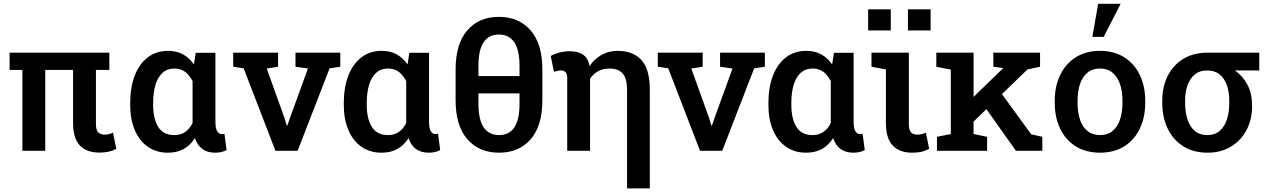

<svg xmlns="http://www.w3.org/2000/svg" viewBox="-20 -812 6843 1034"><path d="M516.1 9.8Q446.3 9.8 409.9 -28.8Q373.5 -67.4 373.5 -149.4V-435.5H223.6V0H100.6V-435.5H31.7V-528.3H568.8V-435.5H496.6V-146Q496.6 -112.3 508.5 -99.6Q520.5 -86.9 543.9 -86.9Q555.7 -86.9 566.9 -89.6Q578.1 -92.3 588.4 -97.7L606.4 -10.7Q584.5 1 562.7 5.4Q541 9.8 516.1 9.8Z M884.3 10.3Q821.3 10.3 775.6 -22Q730 -54.2 705.6 -112.1Q681.2 -169.9 681.2 -247.1V-257.3Q681.2 -341.8 705.6 -404.8Q730 -467.8 775.6 -502.9Q821.3 -538.1 884.8 -538.1Q931.6 -538.1 966.1 -519Q1000.5 -500 1024.4 -464.8L1034.2 -527.8H1140.1V-158.2Q1140.1 -120.1 1149.7 -105Q1159.2 -89.8 1175.8 -89.8Q1179.2 -89.8 1182.6 -90.3Q1186 -90.8 1188.5 -92.3L1200.2 -3.9Q1184.6 4.4 1169.7 7.3Q1154.8 10.3 1138.2 10.3Q1098.1 10.3 1070.6 -9Q1043 -28.3 1029.8 -68.4Q1005.4 -29.8 969.7 -9.8Q934.1 10.3 884.3 10.3ZM918.9 -84.5Q953.1 -84.5 977.3 -101.3Q1001.5 -118.2 1017.1 -149.4V-375.5Q1006.3 -396.5 992.2 -411.6Q978 -426.8 960 -434.8Q941.9 -442.9 919.9 -442.9Q880.4 -442.9 854.7 -419.2Q829.1 -395.5 816.9 -354Q804.7 -312.5 804.7 -257.3V-247.1Q804.7 -172.9 832 -128.7Q859.4 -84.5 918.9 -84.5Z M1463.4 0 1292 -444.3 1235.8 -452.6V-528.3H1477.5V-452.6L1416.5 -442.9L1511.7 -177.7L1524.4 -135.7H1527.3L1542 -177.7L1638.2 -442.9L1571.3 -452.6V-528.3H1812.5V-452.6L1754.9 -443.8L1583 0Z M2034.7 10.3Q1971.7 10.3 1926 -22Q1880.4 -54.2 1856 -112.1Q1831.5 -169.9 1831.5 -247.1V-257.3Q1831.5 -341.8 1856 -404.8Q1880.4 -467.8 1926 -502.9Q1971.7 -538.1 2035.2 -538.1Q2082 -538.1 2116.5 -519Q2150.9 -500 2174.8 -464.8L2184.6 -527.8H2290.5V-158.2Q2290.5 -120.1 2300 -105Q2309.6 -89.8 2326.2 -89.8Q2329.6 -89.8 2333 -90.3Q2336.4 -90.8 2338.9 -92.3L2350.6 -3.9Q2335 4.4 2320.1 7.3Q2305.2 10.3 2288.6 10.3Q2248.5 10.3 2220.9 -9Q2193.4 -28.3 2180.2 -68.4Q2155.8 -29.8 2120.1 -9.8Q2084.5 10.3 2034.7 10.3ZM2069.3 -84.5Q2103.5 -84.5 2127.7 -101.3Q2151.9 -118.2 2167.5 -149.4V-375.5Q2156.7 -396.5 2142.6 -411.6Q2128.4 -426.8 2110.4 -434.8Q2092.3 -442.9 2070.3 -442.9Q2030.8 -442.9 2005.1 -419.2Q1979.5 -395.5 1967.3 -354Q1955.1 -312.5 1955.1 -257.3V-247.1Q1955.1 -172.9 1982.4 -128.7Q2009.8 -84.5 2069.3 -84.5Z M2667.5 10.3Q2560.1 10.3 2496.8 -62.3Q2433.6 -134.8 2433.6 -272.9V-437.5Q2433.6 -575.2 2496.3 -648.2Q2559.1 -721.2 2666.5 -721.2Q2774.4 -721.2 2837.6 -648.2Q2900.9 -575.2 2900.9 -437.5V-272.9Q2900.9 -134.8 2838.1 -62.3Q2775.4 10.3 2667.5 10.3ZM2667.5 -84.5Q2721.7 -84.5 2749.8 -125.7Q2777.8 -167 2777.8 -253.9V-309.1H2556.6V-253.9Q2556.6 -167.5 2585 -126Q2613.3 -84.5 2667.5 -84.5ZM2556.6 -402.3H2777.8V-457.5Q2777.8 -543.5 2749.3 -584.7Q2720.7 -626 2666.5 -626Q2612.8 -626 2584.7 -584.7Q2556.6 -543.5 2556.6 -457.5Z M3356.9 202.6V-326.7Q3356.9 -389.2 3333.5 -416Q3310.1 -442.9 3262.7 -442.9Q3227.5 -442.9 3201.2 -428.5Q3174.8 -414.1 3157.7 -388.2V0H3034.7V-389.2Q3034.7 -413.6 3025.9 -423.1Q3017.1 -432.6 3000 -432.6Q2990.7 -432.6 2981.9 -430.4Q2973.1 -428.2 2963.4 -425.3L2945.8 -510.3Q2965.3 -522 2993.2 -529.1Q3021 -536.1 3049.3 -536.1Q3091.8 -536.1 3118.4 -518.8Q3145 -501.5 3152.3 -467.8Q3153.3 -464.8 3153.8 -461.4Q3154.3 -458 3154.8 -455.6Q3181.2 -495.1 3220 -516.6Q3258.8 -538.1 3306.6 -538.1Q3389.2 -538.1 3434.3 -488.8Q3479.5 -439.5 3479.5 -328.1V202.6Z M3750 0 3578.6 -444.3 3522.5 -452.6V-528.3H3764.2V-452.6L3703.1 -442.9L3798.3 -177.7L3811 -135.7H3814L3828.6 -177.7L3924.8 -442.9L3857.9 -452.6V-528.3H4099.1V-452.6L4041.5 -443.8L3869.6 0Z M4321.3 10.3Q4258.3 10.3 4212.6 -22Q4167 -54.2 4142.6 -112.1Q4118.2 -169.9 4118.2 -247.1V-257.3Q4118.2 -341.8 4142.6 -404.8Q4167 -467.8 4212.6 -502.9Q4258.3 -538.1 4321.8 -538.1Q4368.7 -538.1 4403.1 -519Q4437.5 -500 4461.4 -464.8L4471.2 -527.8H4577.1V-158.2Q4577.1 -120.1 4586.7 -105Q4596.2 -89.8 4612.8 -89.8Q4616.2 -89.8 4619.6 -90.3Q4623 -90.8 4625.5 -92.3L4637.2 -3.9Q4621.6 4.4 4606.7 7.3Q4591.8 10.3 4575.2 10.3Q4535.2 10.3 4507.6 -9Q4480 -28.3 4466.8 -68.4Q4442.4 -29.8 4406.7 -9.8Q4371.1 10.3 4321.3 10.3ZM4356 -84.5Q4390.1 -84.5 4414.3 -101.3Q4438.5 -118.2 4454.1 -149.4V-375.5Q4443.4 -396.5 4429.2 -411.6Q4415 -426.8 4397 -434.8Q4378.9 -442.9 4356.9 -442.9Q4317.4 -442.9 4291.7 -419.2Q4266.1 -395.5 4253.9 -354Q4241.7 -312.5 4241.7 -257.3V-247.1Q4241.7 -172.9 4269 -128.7Q4296.4 -84.5 4356 -84.5Z M4892.6 10.3Q4823.7 10.3 4787.4 -28.6Q4751 -67.4 4751 -149.4V-438L4673.3 -452.6V-528.3H4874.5V-146Q4874.5 -112.3 4886 -99.6Q4897.5 -86.9 4919.9 -86.9Q4933.6 -86.9 4943.1 -89.4Q4952.6 -91.8 4966.3 -97.2L4983.9 -10.7Q4960.9 1.5 4940.2 5.9Q4919.4 10.3 4892.6 10.3ZM4869.6 -647.9V-761.7H4991.7V-647.9ZM4655.3 -647.9V-761.7H4777.3V-647.9Z M5212.4 -147 5160.2 -229 5380.4 -442.9 5382.3 -445.3 5329.6 -453.1V-528.3H5581.1V-452.6L5513.2 -438ZM5025.9 0V-75.2L5100.6 -90.3V-437L5022.5 -452.6V-528.3H5223.1V-90.3L5295.9 -75.2V0ZM5451.2 0 5275.9 -247.1 5351.6 -338.9 5533.2 -88.9 5593.3 -75.2V0Z M5904.3 10.3Q5828.1 10.3 5773.4 -23.9Q5718.8 -58.1 5689.5 -118.9Q5660.2 -179.7 5660.2 -258.8V-269Q5660.2 -347.7 5689.5 -408.2Q5718.8 -468.8 5773.4 -503.4Q5828.1 -538.1 5903.3 -538.1Q5979.5 -538.1 6034.2 -503.7Q6088.9 -469.2 6118.2 -408.7Q6147.5 -348.1 6147.5 -269V-258.8Q6147.5 -179.7 6118.2 -118.9Q6088.9 -58.1 6034.4 -23.9Q5980 10.3 5904.3 10.3ZM5904.3 -84.5Q5945.3 -84.5 5971.9 -106.7Q5998.5 -128.9 6011.7 -168.2Q6024.9 -207.5 6024.9 -258.8V-269Q6024.9 -319.8 6011.7 -358.9Q5998.5 -397.9 5971.7 -420.4Q5944.8 -442.9 5903.3 -442.9Q5862.8 -442.9 5835.9 -420.4Q5809.1 -397.9 5796.1 -358.9Q5783.2 -319.8 5783.2 -269V-258.8Q5783.2 -207.5 5796.1 -168.2Q5809.1 -128.9 5836.2 -106.7Q5863.3 -84.5 5904.3 -84.5ZM5862.8 -613.3 5894 -791.5H6015.1L5923.8 -613.3Z M6482.9 10.3Q6407.2 10.3 6352.8 -23.9Q6298.3 -58.1 6268.8 -118.9Q6239.3 -179.7 6239.3 -258.8V-269Q6239.3 -345.2 6268.8 -403.6Q6298.3 -461.9 6352.8 -495.1Q6407.2 -528.3 6482.9 -528.3H6761.7V-432.6H6630.4Q6672.9 -402.8 6697.8 -356.2Q6722.7 -309.6 6722.7 -246.1V-235.8Q6722.7 -168 6693.4 -112.1Q6664.1 -56.2 6610.1 -22.9Q6556.2 10.3 6482.9 10.3ZM6481.9 -84.5Q6522 -84.5 6548.1 -106.7Q6574.2 -128.9 6587.2 -168Q6600.1 -207 6600.1 -258.8V-269Q6600.1 -316.4 6587.2 -353.3Q6574.2 -390.1 6547.9 -411.4Q6521.5 -432.6 6481 -432.6Q6440.9 -432.6 6414.8 -411.4Q6388.7 -390.1 6375.5 -353.3Q6362.3 -316.4 6362.3 -269V-258.8Q6362.3 -207 6375.5 -167.7Q6388.7 -128.4 6415 -106.4Q6441.4 -84.5 6481.9 -84.5Z"/></svg>

Font: Roboto Slab LO Medium
Style: Regular
Weight: 500
Designer: Google
Version: Version 2.000